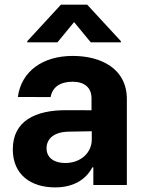

<svg xmlns="http://www.w3.org/2000/svg" viewBox="-20 -792 620 822"><path d="M215.9 10.3C296.5 10.3 348.7 -24.9 375.4 -75.6H379.6V0H523.1V-367.9C523.1 -497.9 413 -552.6 291.5 -552.6C160.9 -552.6 70.7 -485.1 56.5 -376.8L196.7 -376.4C204.2 -418.3 236.5 -442.1 290.8 -442.1C342.3 -442.1 371.8 -416.2 371.8 -371.4V-320L265.3 -320.3C131 -321 34.8 -274.1 34.8 -152.3C34.8 -44.4 111.9 10.3 215.9 10.3ZM96.9 -610.8H225.9L297.2 -697.4L368.6 -610.8H497.5V-615.8L353.3 -772H240.8L96.9 -615.8ZM179.3 -157.3C179.3 -199.9 214.1 -227.3 273.4 -228.3L372.9 -230.1V-195C372.9 -137.8 325.6 -94.1 259.2 -94.1C212.7 -94.1 179.3 -115.8 179.3 -157.3Z"/></svg>

Font: Magic Ui Pro
Style: Bold
Weight: 700
Designer: Stefan Endress, Andreas Faust
Version: Version 1.000;FEAKit 1.0